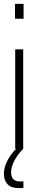

<svg xmlns="http://www.w3.org/2000/svg" viewBox="-30 -763 186 985"><path d="M47 -743H91V-667H47ZM73 168 90 167V201Q81 202 67 202Q27 202 8.5 182Q-10 162 -10 128Q-10 97 7 63Q24 29 53 0H48V-510H89V0Q27 66 27 122Q27 168 73 168Z"/></svg>

Font: Saira Ultra Condensed ExLight
Style: Regular
Weight: 200
Width: 1
Designer: Hector Gatti with collaboration of the Omnibus-Type team
Foundry: Omnibus-Type
Version: Version 1.001; ttfautohint (v1.8)